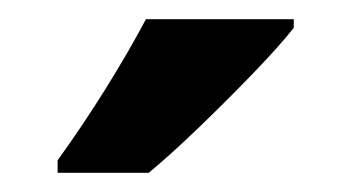

<svg xmlns="http://www.w3.org/2000/svg" viewBox="-20 -786 366 200"><path d="M286 -757Q271 -738 244.5 -710.5Q218 -683 188.5 -654.5Q159 -626 135 -606H40V-619Q66 -655 90 -693.5Q114 -732 132 -766H286Z"/></svg>

Font: Noto Sans Condensed
Style: Bold
Weight: 700
Width: 3
Designer: Monotype Design Team
Foundry: Monotype Imaging Inc.
Version: Version 2.013; ttfautohint (v1.8.4.7-5d5b)